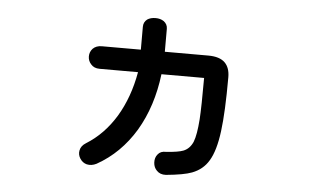

<svg xmlns="http://www.w3.org/2000/svg" viewBox="-43 -653 1087 670"><g transform="rotate(5 500.0 -318.0)"><path d="M297.9 -474.6Q278.3 -474.6 266.6 -462.9Q255.9 -451.2 255.9 -435.5Q255.9 -419.9 266.6 -408.2Q277.3 -395.5 296.9 -395.5H431.6Q416 -306.6 375 -238.3Q334 -170.9 272.5 -132.8Q254.9 -122.1 252 -105.5Q249 -90.8 257.8 -77.1Q266.6 -63.5 281.2 -59.6Q297.9 -55.7 315.4 -64.5Q397.5 -110.4 449.2 -196.3Q500 -282.2 513.7 -395.5H663.1Q663.1 -293.9 660.2 -250Q656.2 -195.3 646.5 -170.9Q635.7 -145.5 613.3 -136.7Q595.7 -129.9 553.7 -127Q534.2 -127.9 524.4 -115.2Q514.6 -103.5 515.6 -85.9Q516.6 -69.3 527.3 -58.6Q539.1 -45.9 559.6 -46.9Q622.1 -52.7 650.4 -63.5Q688.5 -78.1 708 -111.3Q729.5 -146.5 738.3 -215.8Q747.1 -283.2 747.1 -405.3Q747.1 -438.5 729.5 -456.1Q710.9 -474.6 670.9 -474.6H518.6V-554.7Q518.6 -571.3 504.9 -581.1Q493.2 -588.9 476.6 -588.9Q459 -588.9 447.3 -581.1Q434.6 -571.3 434.6 -554.7V-474.6Z"/></g></svg>

Font: Gungsuh
Style: Regular
Weight: 400
Version: Version 2.21